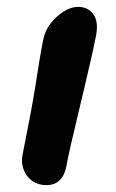

<svg xmlns="http://www.w3.org/2000/svg" viewBox="-20 -529 339 559"><path d="M115 10Q91 10 73.5 -2.5Q56 -15 48.5 -36Q41 -57 46 -80Q60 -150 69 -198Q78 -246 83.5 -281.5Q89 -317 94 -348Q99 -379 106 -414Q111 -440 127.5 -461Q144 -482 165.5 -495.5Q187 -509 207 -509Q236 -509 251.5 -488Q267 -467 260 -427Q256 -406 247.5 -368Q239 -330 228 -283.5Q217 -237 206 -191Q195 -145 186 -106Q177 -67 173 -44Q168 -18 153.5 -4Q139 10 115 10Z"/></svg>

Font: Shantell Sans SemiBold
Style: Italic
Weight: 600
Italic angle: -11°
Designer: Stephen Nixon, Anya Danilova, Shantell Martin
Foundry: Arrow Type
Version: Version 1.011;[c5ecc13dd]